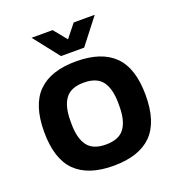

<svg xmlns="http://www.w3.org/2000/svg" viewBox="-133 -831 877 951"><g transform="rotate(-20 305.5 -355.5)"><path d="M305 12Q172 12 105 -54.5Q38 -121 38 -263Q38 -405 105 -471.5Q172 -538 305 -538Q439 -538 506 -471.5Q573 -405 573 -263Q573 -121 506 -54.5Q439 12 305 12ZM305 -100Q374 -100 403 -139.5Q432 -179 432 -255V-271Q432 -347 403 -386.5Q374 -426 305 -426Q237 -426 208 -386.5Q179 -347 179 -271V-255Q179 -179 208 -139.5Q237 -100 305 -100ZM245 -588 139 -723H250L306 -654L361 -723H472L367 -588Z"/></g></svg>

Font: Archivo VF Beta
Style: Regular
Weight: 400
Designer: Hector Gatti
Foundry: Omnibus-Type
Version: Version 1.002